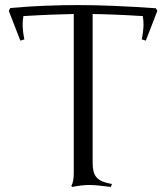

<svg xmlns="http://www.w3.org/2000/svg" viewBox="-20 -737 662 765"><path d="M21 -705.1Q92.3 -711.4 159.2 -714.1Q226.1 -716.8 291.5 -716.8Q356.9 -716.8 433.6 -713.6Q510.3 -710.4 601.1 -704.1L606.9 -693.8L561 -575.2L544.9 -580.1Q548.3 -597.2 550 -612.1Q551.8 -627 551.8 -640.1Q551.8 -658.2 548.8 -672.9Q486.8 -676.8 437.3 -678.7Q387.7 -680.7 349.1 -681.2V-87.9Q349.1 -67.9 352.8 -53.7Q356.4 -39.6 365.2 -29.8Q374 -20 388.7 -13.9Q403.3 -7.8 425.8 -3.9L421.9 7.8Q392.6 3.9 371.1 2Q349.6 0 335 0Q321.3 0 304.4 2Q287.6 3.9 267.1 7.8L264.2 2.9Q273.9 -11.2 273.9 -48.8V-681.2Q236.8 -680.7 187 -678.7Q137.2 -676.8 73.2 -672.9Q70.3 -656.7 70.3 -638.7Q70.3 -612.8 77.1 -580.1L61 -575.2L15.1 -693.8Z"/></svg>

Font: Junge
Style: Regular
Weight: 400
Designer: Alexei Vanyashin
Foundry: Cyreal (www.cyreal.org)
Version: Version 1.002